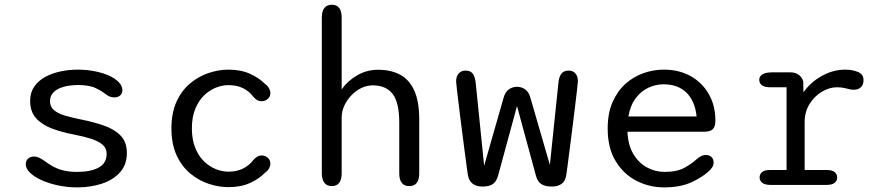

<svg xmlns="http://www.w3.org/2000/svg" viewBox="-20 -782 3754 812"><path d="M306 10.5Q265 10.5 226 2.2Q187 -6 156 -20Q125 -34 107 -51.5Q89 -69 89 -87Q89 -102.5 98.8 -111.2Q108.5 -120 124.5 -120Q134 -120 143.2 -116Q152.5 -112 164.5 -104Q180.5 -92 199.2 -80.8Q218 -69.5 244 -62.2Q270 -55 306.5 -55Q362.5 -55 396.8 -73Q431 -91 431 -132Q431 -156 412.8 -171Q394.5 -186 363.2 -195.8Q332 -205.5 292.5 -213Q242.5 -222.5 200.2 -238.2Q158 -254 132.8 -281.8Q107.5 -309.5 107.5 -355.5Q107.5 -391 125 -416Q142.5 -441 171.5 -456.8Q200.5 -472.5 236.2 -480Q272 -487.5 308.5 -487.5Q345 -487.5 379 -481Q413 -474.5 439.5 -462.8Q466 -451 481.8 -435Q497.5 -419 497.5 -400.5Q497.5 -386 487.8 -378Q478 -370 463.5 -370Q453 -370 445 -373.2Q437 -376.5 427 -383.5Q413 -395.5 385.5 -409Q358 -422.5 309.5 -422.5Q291.5 -422.5 271 -419.5Q250.5 -416.5 232.2 -408.8Q214 -401 202.8 -387.5Q191.5 -374 191.5 -353.5Q191.5 -330 208.8 -315.8Q226 -301.5 255.8 -292.8Q285.5 -284 323.5 -276.5Q374.5 -266.5 418.8 -251.2Q463 -236 489.8 -208.8Q516.5 -181.5 516.5 -135Q516.5 -85.5 487.5 -53.2Q458.5 -21 410.8 -5.2Q363 10.5 306 10.5Z M946 9.5Q906 9.5 863.8 -4.2Q821.5 -18 785.5 -47.5Q749.5 -77 727.2 -124.5Q705 -172 705 -239Q705 -306 727.2 -353.5Q749.5 -401 785.5 -430.5Q821.5 -460 863.8 -473.8Q906 -487.5 946 -487.5Q998.5 -487.5 1037 -470Q1075.5 -452.5 1101 -427Q1112.5 -418.5 1118 -408.2Q1123.5 -398 1123.5 -389Q1123.5 -373 1112.2 -363.5Q1101 -354 1087 -354Q1075.5 -354 1066.8 -359.2Q1058 -364.5 1050 -374.5Q1033.5 -396.5 1007.5 -409.2Q981.5 -422 946 -422Q919.5 -422 892.2 -411Q865 -400 842.2 -377.8Q819.5 -355.5 805.5 -320.8Q791.5 -286 791.5 -239Q791.5 -192 805.5 -157.2Q819.5 -122.5 842.2 -100.2Q865 -78 892.2 -67Q919.5 -56 946 -56Q981.5 -56 1007.5 -69Q1033.5 -82 1050 -103.5Q1058 -113 1066.8 -118.8Q1075.5 -124.5 1087 -124.5Q1101 -124.5 1112.2 -115Q1123.5 -105.5 1123.5 -89.5Q1123.5 -80 1118 -70Q1112.5 -60 1101 -51.5Q1075.5 -25.5 1037 -8Q998.5 9.5 946 9.5Z M1711 5Q1668.5 5 1668.5 -49.5V-264Q1668.5 -348.5 1640.5 -384.8Q1612.5 -421 1555.5 -421Q1531.5 -421 1508.2 -409.8Q1485 -398.5 1466.2 -379Q1447.5 -359.5 1436.2 -335.2Q1425 -311 1425 -285V-49.5Q1425 5 1383 5Q1362.5 5 1351.8 -9Q1341 -23 1341 -49.5V-708Q1341 -734.5 1351.8 -748.2Q1362.5 -762 1383 -762Q1425 -762 1425 -708V-404Q1450 -440 1490.5 -463.5Q1531 -487 1579.5 -487Q1632 -487 1671 -466.8Q1710 -446.5 1731.5 -400.2Q1753 -354 1753 -276.5V-49.5Q1753 5 1711 5Z M2020 7Q1995.5 7 1979.2 -4.8Q1963 -16.5 1958.5 -43Q1957.5 -49 1953.5 -78.8Q1949.5 -108.5 1943.8 -152Q1938 -195.5 1932 -243.2Q1926 -291 1920.8 -333.8Q1915.5 -376.5 1912.2 -405Q1909 -433.5 1909 -437.5Q1909 -459 1919.8 -471.2Q1930.5 -483.5 1949 -483.5Q1970.5 -483.5 1980 -469.8Q1989.5 -456 1992 -430L2027.5 -81L2109.5 -367.5Q2116.5 -393.5 2132.2 -404.2Q2148 -415 2166.5 -415Q2185 -415 2200.8 -404.2Q2216.5 -393.5 2223.5 -367.5L2305.5 -84.5L2341.5 -430Q2343.5 -456 2353.8 -469.8Q2364 -483.5 2385 -483.5Q2403 -483.5 2413.5 -471.5Q2424 -459.5 2424 -438Q2424 -433.5 2420.8 -405.5Q2417.5 -377.5 2412.5 -335.8Q2407.5 -294 2401.5 -247Q2395.5 -200 2390 -156.5Q2384.5 -113 2380.5 -82.2Q2376.5 -51.5 2375 -43Q2371.5 -16.5 2355.5 -4.8Q2339.5 7 2314.5 7Q2284.5 7 2268.5 -4Q2252.5 -15 2246 -41L2166.5 -333.5L2087 -41Q2080 -14.5 2064.5 -3.8Q2049 7 2020 7Z M2787.5 10.5Q2727 10.5 2672.5 -17Q2618 -44.5 2584 -100Q2550 -155.5 2550 -239Q2550 -302.5 2570.2 -349.2Q2590.5 -396 2624.5 -426.8Q2658.5 -457.5 2700.8 -472.5Q2743 -487.5 2787 -487.5Q2852.5 -487.5 2901.5 -459.8Q2950.5 -432 2978 -383.5Q3005.5 -335 3005.5 -271.5Q3005.5 -247 2994.8 -236Q2984 -225 2959.5 -225H2633.5Q2636 -168.5 2658.5 -130.8Q2681 -93 2716 -74Q2751 -55 2790.5 -55Q2843.5 -55 2874.8 -72.5Q2906 -90 2926 -108.5Q2935 -116.5 2944.8 -121.5Q2954.5 -126.5 2965.5 -126.5Q2980 -126.5 2989 -117.8Q2998 -109 2998 -94.5Q2998 -83.5 2991.8 -74Q2985.5 -64.5 2975 -55.5Q2948 -31 2902 -10.2Q2856 10.5 2787.5 10.5ZM2637.5 -289.5H2926Q2919.5 -354 2883.5 -389.8Q2847.5 -425.5 2786 -425.5Q2753.5 -425.5 2722.5 -411.2Q2691.5 -397 2668.8 -367Q2646 -337 2637.5 -289.5Z M3383 -63H3476Q3499.5 -63 3510 -54.2Q3520.5 -45.5 3520.5 -31.5Q3520.5 -17.5 3509.8 -8.8Q3499 0 3476 0H3238.5Q3215 0 3203.8 -8.8Q3192.5 -17.5 3192.5 -31.5Q3192.5 -45.5 3203 -54.2Q3213.5 -63 3234.5 -63H3306.5V-413H3234.5Q3213.5 -413 3202.2 -421.5Q3191 -430 3191 -444.5Q3191 -459.5 3204.8 -467.8Q3218.5 -476 3245 -476H3323Q3343 -476 3357.2 -466Q3371.5 -456 3377 -438L3378 -391.5Q3408 -434.5 3455.8 -461Q3503.5 -487.5 3554.5 -487.5Q3584.5 -487.5 3608.2 -477.8Q3632 -468 3632 -443.5Q3632 -424 3621 -413.2Q3610 -402.5 3591.5 -402.5Q3581.5 -402.5 3573.5 -404.2Q3565.5 -406 3557 -408.5Q3548.5 -410.5 3539.2 -411.8Q3530 -413 3520.5 -413Q3487.5 -413 3455.8 -394Q3424 -375 3403.5 -341.8Q3383 -308.5 3383 -266Z"/></svg>

Font: Sono ExtraLight Monospace
Style: Regular
Weight: 400
Version: Version 2.112